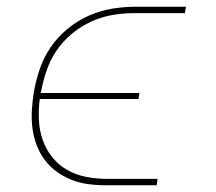

<svg xmlns="http://www.w3.org/2000/svg" viewBox="-20 -550 640 570"><path d="M294 0Q267 0 241 -3.5Q215 -7 191.5 -16.5Q168 -26 148 -40.5Q128 -55 113 -75Q98 -95 89 -118.5Q80 -142 76.5 -168Q73 -194 74.5 -221Q76 -248 80 -274Q86 -309 97.5 -343.5Q109 -378 129.5 -408.5Q150 -439 179.5 -463.5Q209 -488 242.5 -503Q276 -518 311.5 -524Q347 -530 382 -530H532L529 -511H379Q346 -511 314 -505.5Q282 -500 251 -486Q220 -472 193 -449.5Q166 -427 147 -398.5Q128 -370 117.5 -338Q107 -306 101 -274H394L391 -256H98Q94 -224 95.5 -193Q97 -162 107 -134Q117 -106 135.5 -83Q154 -60 179.5 -45.5Q205 -31 235.5 -25Q266 -19 297 -19H448L445 0Z"/></svg>

Font: Iosevka Curly Thin Extended
Style: Italic
Weight: 100
Width: 7
Italic angle: -9°
Monospace: yes
Designer: Belleve Invis
Foundry: Belleve Invis
Version: Version 11.1.0; ttfautohint (v1.8.3)